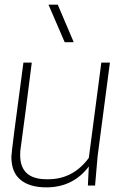

<svg xmlns="http://www.w3.org/2000/svg" viewBox="-20 -800 543 828"><path d="M180 8Q108 8 68.5 -24.5Q29 -57 29 -124Q29 -145 81 -530H117Q90 -313 69 -160Q67 -151 67 -131Q67 -27 181 -27H188Q295 -27 363 -119L417 -530H454L401 -127L390 0H359L363 -82Q295 8 180 8ZM298 -618H259L189 -780H229Z"/></svg>

Font: Tanohe Sans ExtraLight
Style: Italic
Weight: 200
Designer: Village Type and Design LLC & Cristiano Sobral
Foundry: Cooper Hewitt Smithsonian Design Museum
Version: Version 1.00;September 29, 2021;FontCreator 13.0.0.2655 64-b